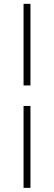

<svg xmlns="http://www.w3.org/2000/svg" viewBox="-20 -730 274 974"><path d="M134.5 -710.5V-296.5H99.5V-710.5ZM134.5 -192.5V223H99.5V-192.5Z"/></svg>

Font: Anek Devanagari Medium ExtraLight
Style: Regular
Weight: 250
Version: Version 1.003